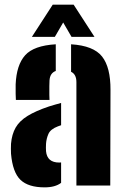

<svg xmlns="http://www.w3.org/2000/svg" viewBox="-20 -800 542 828"><path d="M48.5 -369Q48 -375 47.5 -395.5Q47 -416 47.5 -436Q51 -520 88.5 -561.8Q126 -603.5 220.5 -609V-494Q195.5 -485 193.5 -453Q193 -447.5 192.8 -428.2Q192.5 -409 192.8 -390.5Q193 -372 193.5 -369ZM309.5 0V-446Q309.5 -479.5 286.5 -490.5V-609Q383.5 -603 420.2 -556.2Q457 -509.5 456.5 -412L455.5 0ZM27.5 -137Q27 -145.5 27 -159Q27 -172.5 27.5 -180Q31 -221 47.5 -249.8Q64 -278.5 98.8 -300Q133.5 -321.5 191.5 -341Q205.5 -345.5 218.2 -349Q231 -352.5 243.5 -356V-260Q240 -259 236.5 -257.5Q233 -256 229.5 -255Q198 -243 189 -222.8Q180 -202.5 178.5 -180Q178 -167.5 178 -163Q178 -158.5 178.5 -148Q183 -99 235.5 -99Q241 -99 243.5 -99.5V-11.5Q218 8 172.5 8Q102 8 68.2 -24.5Q34.5 -57 27.5 -137ZM117.5 -641 207.5 -780H297.5L387.5 -641H288.5L252.5 -703L216.5 -641Z"/></svg>

Font: Big Shoulders Stencil Text Black
Style: Regular
Weight: 900
Designer: Patric King
Foundry: XO Type Co
Version: Version 1.000